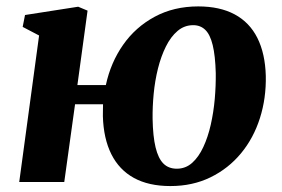

<svg xmlns="http://www.w3.org/2000/svg" viewBox="-20 -582 903 614"><path d="M227.5 -310H318.5Q334 -382 373.8 -438.8Q413.5 -495.5 474.8 -528.5Q536 -561.5 614 -561.5Q683 -561.5 730.5 -536Q778 -510.5 803 -460.8Q828 -411 830 -339.5Q831.5 -268 811.2 -204.2Q791 -140.5 750.8 -91.8Q710.5 -43 653.2 -15Q596 13 525 13Q455.5 13 408.2 -13Q361 -39 336 -89Q311 -139 309 -210.5Q309 -220 309.2 -229.5Q309.5 -239 309.5 -248.5H220L185.5 0H41.5L105 -468.5L52.5 -496L60 -534L230 -560.5L260 -548ZM598 -501.5Q569.5 -501.5 547.8 -483Q526 -464.5 510.5 -433.2Q495 -402 485.2 -363Q475.5 -324 471.5 -282.5Q467.5 -241 468 -202Q469 -146 477.5 -110.8Q486 -75.5 502.5 -59Q519 -42.5 545.5 -42.5Q573.5 -42.5 594.5 -61.2Q615.5 -80 630.2 -111.8Q645 -143.5 654 -183.2Q663 -223 666.8 -265.8Q670.5 -308.5 670 -348Q668.5 -404 660.2 -437.8Q652 -471.5 636.5 -486.5Q621 -501.5 598 -501.5Z"/></svg>

Font: Merriweather 36pt ExtraBold
Style: Italic
Weight: 800
Italic angle: -7.8°
Version: Version 2.101